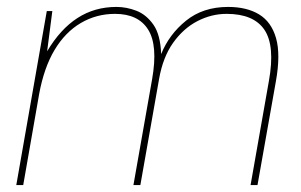

<svg xmlns="http://www.w3.org/2000/svg" viewBox="-20 -534 868 554"><path d="M27 0 115 -502H131L116 -386Q154 -450 203.5 -482Q253 -514 316 -514Q345 -514 373.5 -503Q402 -492 422.5 -463Q443 -434 445 -378Q468 -435 517 -474.5Q566 -514 638 -514Q692 -514 727.5 -492.5Q763 -471 776.5 -424Q790 -377 776 -299L723 0H703L756 -301Q774 -402 743 -448Q712 -494 634 -494Q590 -494 549.5 -473Q509 -452 479.5 -410.5Q450 -369 439 -306L385 0H365L419 -306Q436 -403 407.5 -448.5Q379 -494 312 -494Q258 -494 213 -467.5Q168 -441 137.5 -390Q107 -339 93 -263L47 0Z"/></svg>

Font: DM Sans 16pt Thin
Style: Italic
Weight: 250
Italic angle: -10°
Version: Version 4.004;gftools[0.9.30]